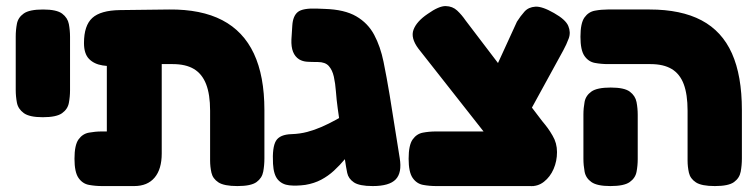

<svg xmlns="http://www.w3.org/2000/svg" viewBox="-20 -618 2544 647"><path d="M124 -223Q79 -223 60 -237Q41 -251 37 -272Q33 -293 33 -315V-495Q33 -517 37 -538Q41 -559 60 -572.5Q79 -586 125 -586Q171 -586 189.5 -572Q208 -558 212 -537Q216 -516 216 -494V-314Q216 -292 212 -271Q208 -250 189 -236.5Q170 -223 124 -223Z M324 9Q301 9 279.5 5Q258 1 244.5 -18.5Q231 -38 231 -83Q231 -129 244.5 -148Q258 -167 279.5 -171Q301 -175 323 -175H340V-466L464 -406Q427 -400 391 -396.5Q355 -393 326 -397.5Q297 -402 280 -419.5Q263 -437 263 -473Q263 -532 291 -557.5Q319 -583 384 -584L550 -586Q658 -587 729 -550Q800 -513 835.5 -437.5Q871 -362 871 -247V-84Q871 -61 867 -39.5Q863 -18 844.5 -4.5Q826 9 780 9Q735 9 716 -3.5Q697 -16 692.5 -36Q688 -56 688 -77V-245Q688 -300 674.5 -334.5Q661 -369 633.5 -385.5Q606 -402 562 -402H525V-101Q525 -48 501 -19.5Q477 9 432 9Z M1236 9Q1191 9 1172.5 -3.5Q1154 -16 1150 -35.5Q1146 -55 1143 -76L1118 -253Q1114 -282 1112 -309.5Q1110 -337 1105 -359.5Q1100 -382 1088 -395.5Q1076 -409 1051 -409Q1029 -409 1014.5 -410Q1000 -411 988 -418Q974 -427 967.5 -443.5Q961 -460 962 -485L965 -532Q967 -564 983.5 -577.5Q1000 -591 1049 -589Q1050 -589 1061.5 -588.5Q1073 -588 1074 -588Q1141 -586 1180.5 -563Q1220 -540 1241 -500.5Q1262 -461 1272.5 -409.5Q1283 -358 1293 -298L1327 -85Q1335 -36 1313.5 -13.5Q1292 9 1236 9ZM1009 5Q979 9 955 6.5Q931 4 916.5 -12.5Q902 -29 900 -66Q897 -122 910 -143.5Q923 -165 963 -166Q991 -167 1015.5 -173.5Q1040 -180 1064 -190.5Q1088 -201 1112.5 -214.5Q1137 -228 1164 -243.5Q1191 -259 1222 -274L1223 -176Q1200 -152 1180.5 -128Q1161 -104 1143 -82.5Q1125 -61 1105.5 -43Q1086 -25 1062.5 -12.5Q1039 0 1009 5Z M1765 9 1663 -107 1390 -454Q1363 -490 1373.5 -518Q1384 -546 1421 -571Q1459 -598 1482 -597.5Q1505 -597 1520.5 -582.5Q1536 -568 1549 -549L1807 -210Q1818 -197 1826 -186Q1834 -175 1842 -161Q1857 -136 1857 -105.5Q1857 -75 1845.5 -48.5Q1834 -22 1813 -5.5Q1792 11 1765 9ZM1450 9Q1427 9 1405.5 5Q1384 1 1370.5 -18.5Q1357 -38 1357 -83Q1357 -129 1370.5 -148Q1384 -167 1405 -171Q1426 -175 1449 -175H1768L1779 9ZM1729 -176 1607 -294 1722 -545Q1734 -564 1747.5 -579Q1761 -594 1784 -595.5Q1807 -597 1847 -574Q1886 -552 1895 -530.5Q1904 -509 1896.5 -488.5Q1889 -468 1878 -448Z M2389 9Q2344 9 2325 -3.5Q2306 -16 2301.5 -36Q2297 -56 2297 -77V-245Q2297 -300 2284 -334.5Q2271 -369 2243.5 -385.5Q2216 -402 2172 -402H2029Q2006 -402 1984.5 -406Q1963 -410 1949.5 -429.5Q1936 -449 1936 -494Q1936 -540 1949.5 -559Q1963 -578 1984.5 -582Q2006 -586 2028 -586H2169Q2275 -586 2344 -549.5Q2413 -513 2446.5 -438Q2480 -363 2480 -247V-84Q2480 -61 2476 -39.5Q2472 -18 2453.5 -4.5Q2435 9 2389 9ZM2037 9Q1992 9 1973 -4.5Q1954 -18 1950 -39.5Q1946 -61 1946 -83V-232Q1946 -254 1950 -275Q1954 -296 1973 -309.5Q1992 -323 2038 -323Q2084 -323 2102.5 -309Q2121 -295 2125 -274Q2129 -253 2129 -231V-82Q2129 -60 2125 -39Q2121 -18 2102 -4.5Q2083 9 2037 9Z"/></svg>

Font: Fredoka Light
Style: Bold
Weight: 700
Version: Version 2.001